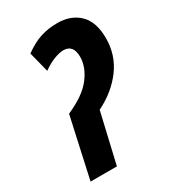

<svg xmlns="http://www.w3.org/2000/svg" viewBox="-179 -813 799 903"><g transform="rotate(-30 221.0 -362.0)"><path d="M114 -327Q210 -369 251.5 -423.5Q293 -478 293 -533Q293 -599 239 -599Q219 -599 189.5 -588Q160 -577 126 -553L98 -663Q145 -697 187 -710.5Q229 -724 279 -724Q352 -724 397 -680.5Q442 -637 442 -548Q442 -457 389.5 -386Q337 -315 248 -271L185 0H42Z"/></g></svg>

Font: Noto Sans ExtraCondensed ExtraBold
Style: Italic
Weight: 800
Width: 2
Italic angle: -12°
Designer: Monotype Design Team
Foundry: Monotype Imaging Inc.
Version: Version 2.013; ttfautohint (v1.8.4.7-5d5b)